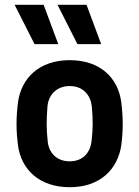

<svg xmlns="http://www.w3.org/2000/svg" viewBox="-20 -770 581 801"><path d="M271 11C398 11 471 -64 486 -164C490 -196 492 -224 492 -252C492 -281 490 -310 486 -343C473 -445 398 -519 271 -519C143 -519 69 -444 55 -343C51 -310 49 -281 49 -252C49 -224 51 -196 55 -164C68 -64 143 11 271 11ZM271 -97C214 -97 183 -135 179 -181C173 -233 174 -273 178 -326C182 -372 214 -411 271 -411C328 -411 358 -372 363 -326C368 -272 368 -233 362 -181C357 -136 328 -97 271 -97ZM223 -586 162 -750H41L124 -586ZM402 -586 341 -750H220L303 -586Z"/></svg>

Font: Finlandica SemiBold
Style: Regular
Weight: 600
Designer: Niklas Ekholm, Juho Hiilivirta, Jaakko Suomalainen
Foundry: Helsinki Type Studio
Version: Version 2.000;Glyphs 3.2 (3202)